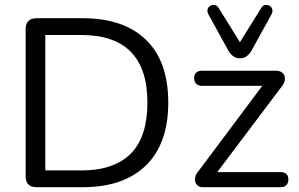

<svg xmlns="http://www.w3.org/2000/svg" viewBox="-20 -781 1246 801"><path d="M132 0Q110 0 98.5 -11.5Q87 -23 87 -45V-660Q87 -682 98.5 -693.5Q110 -705 132 -705H325Q496 -705 589 -615Q682 -525 682 -353Q682 -267 658.5 -201.5Q635 -136 589 -91Q543 -46 477 -23Q411 0 325 0ZM169 -70H319Q389 -70 440.5 -88Q492 -106 526.5 -141Q561 -176 578 -229.5Q595 -283 595 -353Q595 -494 526 -564.5Q457 -635 319 -635H169ZM827 0Q814 0 806 -6Q798 -12 795 -22Q792 -32 795 -44Q798 -56 808 -67L1090 -444V-423H823Q807 -423 798.5 -431.5Q790 -440 790 -455Q790 -470 798.5 -478Q807 -486 823 -486H1130Q1145 -486 1154.5 -480Q1164 -474 1167 -464.5Q1170 -455 1167.5 -443.5Q1165 -432 1156 -421L869 -40V-63H1150Q1183 -63 1183 -32Q1183 -17 1174.5 -8.5Q1166 0 1150 0ZM981 -538Q965 -538 953 -546.5Q941 -555 932 -571L849 -722Q843 -734 846.5 -743.5Q850 -753 858.5 -757.5Q867 -762 876.5 -760Q886 -758 892 -748L981 -605L1070 -748Q1076 -758 1085.5 -760Q1095 -762 1103.5 -757.5Q1112 -753 1115.5 -743.5Q1119 -734 1113 -722L1030 -571Q1021 -555 1009 -546.5Q997 -538 981 -538Z"/></svg>

Font: Nunito
Style: Regular
Weight: 400
Designer: Vernon Adams
Foundry: Vernon Adams
Version: Version 3.602